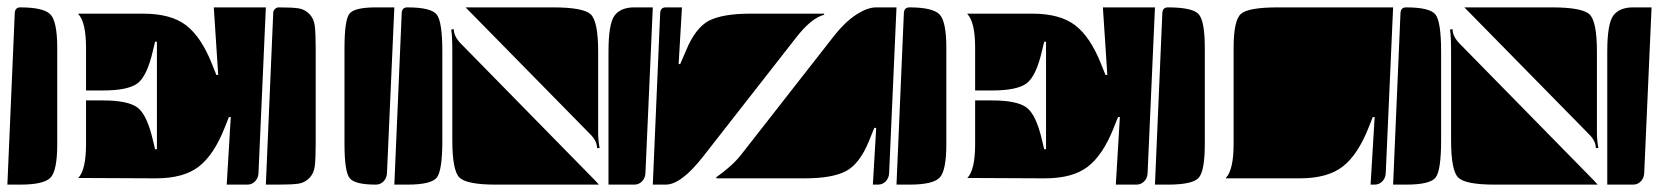

<svg xmlns="http://www.w3.org/2000/svg" viewBox="-20 -510 4493 520"><path d="M192 -28Q213 -50 213 -120V-238H259Q326 -238 352 -219Q378 -200 394 -131L400 -106H405V-397H400L394 -372Q378 -303 352 -284Q326 -265 259 -265H213V-380Q213 -450 192 -472V-473H368Q443 -473 484 -441.5Q525 -410 554 -337L566 -307H571L559 -490H700L680 -40Q679 -27 670.5 -18.5Q662 -10 650 -10H594L605 -193H600L588 -163Q559 -90 518 -58.5Q477 -27 402 -27ZM0 -10 20 -475Q21 -490 35 -490Q97 -490 116 -471.5Q135 -453 135 -380V-120Q135 -47 116.5 -28.5Q98 -10 35 -10Z M913 -120V-380Q913 -456 926.5 -473Q940 -490 998 -490H1048L1028 -40Q1027 -27 1018.5 -18.5Q1010 -10 998 -10Q941 -10 927 -27.5Q913 -45 913 -120ZM700 -10 720 -475Q720 -481 724.5 -485.5Q729 -490 735 -490Q771 -490 788 -487.5Q805 -485 817.5 -472.5Q830 -460 832.5 -440Q835 -420 835 -380V-120Q835 -80 832.5 -60Q830 -40 817.5 -27.5Q805 -15 788 -12.5Q771 -10 735 -10Z M1628 -10V-370Q1628 -446 1644.5 -468Q1661 -490 1698 -490H1748L1728 -40Q1727 -27 1718.5 -18.5Q1710 -10 1698 -10ZM1202 -430 1209 -431Q1209 -411 1229 -391L1592 -21Q1597 -16 1602 -10H1323Q1244 -10 1224.5 -29Q1205 -48 1205 -130V-370Q1205 -415 1202 -430ZM1241 -490H1478Q1560 -490 1580 -471Q1600 -452 1600 -370V-151Q1600 -130 1604 -109H1597Q1597 -128 1579 -146ZM1048 -10 1068 -475Q1069 -490 1083 -490Q1147 -490 1162.5 -471Q1178 -452 1178 -370V-130Q1178 -48 1163 -29Q1148 -10 1083 -10Z M1920 -27V-30Q1965 -62 1988 -92L2239 -413Q2268 -450 2298.5 -470Q2329 -490 2353 -490H2408L2388 -40Q2387 -27 2378.5 -18.5Q2370 -10 2358 -10H2344L2353 -163L2348 -164L2333 -127Q2308 -66 2271 -46.5Q2234 -27 2159 -27ZM1748 -10 1768 -475Q1769 -490 1783 -490H1827L1818 -337L1822 -336L1838 -373Q1863 -434 1900 -454Q1938 -473 2012 -473H2212V-470Q2177 -461 2136 -408L1885 -87Q1825 -10 1783 -10Z M2600 -28Q2621 -50 2621 -120V-238H2667Q2734 -238 2760 -219Q2786 -200 2802 -131L2808 -106H2813V-397H2808L2802 -372Q2786 -303 2760 -284Q2734 -265 2667 -265H2621V-380Q2621 -450 2600 -472V-473H2776Q2851 -473 2892 -441.5Q2933 -410 2962 -337L2974 -307H2979L2967 -490H3108L3088 -40Q3087 -27 3078.5 -18.5Q3070 -10 3058 -10H3002L3013 -193H3008L2996 -163Q2967 -90 2926 -58.5Q2885 -27 2810 -27ZM2408 -10 2428 -475Q2429 -490 2443 -490Q2505 -490 2524 -471.5Q2543 -453 2543 -380V-120Q2543 -47 2524.5 -28.5Q2506 -10 2443 -10Z M3300 -27V-28Q3321 -50 3321 -120V-380Q3321 -455 3341 -472.5Q3361 -490 3441 -490H3753L3733 -40Q3732 -27 3723.5 -18.5Q3715 -10 3703 -10H3692L3703 -193H3698L3686 -163Q3657 -90 3616 -58.5Q3575 -27 3500 -27ZM3108 -10 3128 -475Q3129 -490 3143 -490Q3209 -490 3226 -472Q3243 -454 3243 -380V-120Q3243 -46 3226 -28Q3209 -10 3143 -10Z M4333 -10V-370Q4333 -446 4349.5 -468Q4366 -490 4403 -490H4453L4433 -40Q4432 -27 4423.5 -18.5Q4415 -10 4403 -10ZM3907 -430 3914 -431Q3914 -411 3934 -391L4297 -21Q4302 -16 4307 -10H4028Q3949 -10 3929.5 -29Q3910 -48 3910 -130V-370Q3910 -415 3907 -430ZM3946 -490H4183Q4265 -490 4285 -471Q4305 -452 4305 -370V-151Q4305 -130 4309 -109H4302Q4302 -128 4284 -146ZM3753 -10 3773 -475Q3774 -490 3788 -490Q3852 -490 3867.5 -471Q3883 -452 3883 -370V-130Q3883 -48 3868 -29Q3853 -10 3788 -10Z"/></svg>

Font: PrimecolorB
Style: Medium
Weight: 500
Designer: gluk
Foundry: gluk
Version: Version 0.672